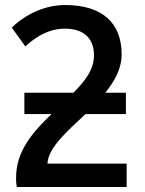

<svg xmlns="http://www.w3.org/2000/svg" viewBox="-20 -736 575 764"><path d="M464 -520C464 -462 436 -413 399 -367H481V-282H320C242 -209 171 -146 169 -85H484V8H47C44 -8 44 -16 44 -30C44 -137 114 -214 185 -282H77V-367H272C316 -411 354 -458 354 -515C354 -591 305 -622 238 -622C160 -622 103 -572 81 -551L27 -626C60 -660 139 -716 239 -716C389 -716 464 -643 464 -520Z"/></svg>

Font: Repo Medium
Style: Regular
Weight: 500
Designer: Stefan Peev
Foundry: Context Ltd
Version: Version 1.502